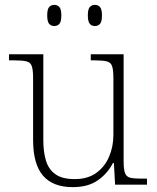

<svg xmlns="http://www.w3.org/2000/svg" viewBox="-20 -759 645 789"><path d="M279 10Q197 10 156.5 -37.5Q116 -85 116 -184V-439Q116 -472 110.5 -487.5Q105 -503 88 -507Q71 -511 38 -511H17V-536H158V-183Q158 -136 168.5 -100Q179 -64 207 -43.5Q235 -23 287 -23Q340 -23 375 -48Q410 -73 428 -114.5Q446 -156 446 -205V-438Q446 -472 440.5 -487.5Q435 -503 418 -507Q401 -511 368 -511H353V-536H488V-97Q488 -64 493.5 -48.5Q499 -33 514 -29Q529 -25 558 -25H584V0H453L448 -89H444Q422 -46 382 -18Q342 10 279 10ZM370 -652Q357 -652 349 -661Q341 -670 341 -696Q341 -721 349 -730Q357 -739 370 -739Q383 -739 391 -730Q399 -721 399 -696Q399 -670 391 -661Q383 -652 370 -652ZM203 -652Q190 -652 182 -661Q174 -670 174 -696Q174 -721 182 -730Q190 -739 203 -739Q216 -739 224 -730Q232 -721 232 -696Q232 -670 224 -661Q216 -652 203 -652Z"/></svg>

Font: Noto Serif Tamil ExtraLight
Style: Regular
Weight: 200
Designer: Indian Type Foundry, Tom Grace, and the Monotype Design Team
Foundry: Monotype Imaging Inc.
Version: Version 2.004; ttfautohint (v1.8.4.7-5d5b)